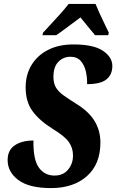

<svg xmlns="http://www.w3.org/2000/svg" viewBox="-20 -951 594 981"><path d="M241 10Q129 10 74 -31Q19 -72 19 -133Q19 -184 55.5 -208.5Q92 -233 151 -233Q149 -137 178 -95.5Q207 -54 259 -54Q303 -54 328 -84.5Q353 -115 353 -156Q353 -195 332 -225Q311 -255 250 -292Q180 -336 145.5 -384Q111 -432 111 -504Q111 -570 141.5 -619.5Q172 -669 226.5 -696.5Q281 -724 355 -724Q458 -724 506 -691.5Q554 -659 554 -614Q554 -570 524 -545.5Q494 -521 425 -521Q426 -552 419 -584.5Q412 -617 393 -639Q374 -661 340 -661Q304 -661 278.5 -635.5Q253 -610 253 -558Q253 -525 266 -503.5Q279 -482 305 -463.5Q331 -445 369 -421Q433 -382 463 -333Q493 -284 493 -223Q493 -112 424 -51Q355 10 241 10ZM200 -784Q217 -803 241 -828.5Q265 -854 289 -881Q313 -908 331 -931H468Q476 -911 488.5 -883.5Q501 -856 514 -829.5Q527 -803 536 -784L533 -771H466Q452 -788 429 -815.5Q406 -843 391 -862Q358 -838 326.5 -814Q295 -790 267 -771H197Z"/></svg>

Font: Noto Serif Condensed ExtraBold
Style: Italic
Weight: 800
Width: 3
Italic angle: -12°
Designer: Monotype Design Team
Foundry: Monotype Imaging Inc.
Version: Version 2.014; ttfautohint (v1.8.4.7-5d5b)